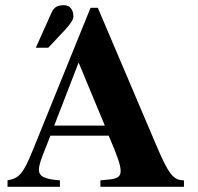

<svg xmlns="http://www.w3.org/2000/svg" viewBox="-20 -720 762 740"><path d="M384 -236H189L283 -479ZM689 0V-25C648 -25 630 -47 579 -168L357 -690H329L108 -145C70 -51 55 -33 9 -25V0H211V-25C152 -29 130 -40 130 -66C130 -90 149 -132 161 -163L174 -197H399C433 -118 445 -83 445 -61C445 -39 432 -31 399 -28L367 -25V0ZM118 -536H166L229 -603C248 -624 263 -643 263 -656C263 -682 250 -700 226 -700C206 -700 189 -695 179 -672Z"/></svg>

Font: XITS
Style: Bold
Weight: 700
Designer: MicroPress Inc., with final additions and corrections provided by Coen Hoffman, Elsevier (retired)
Version: Version 1.302